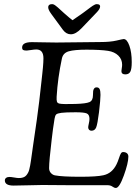

<svg xmlns="http://www.w3.org/2000/svg" viewBox="-20 -910 668 945"><path d="M387.7 -845.7Q396.5 -852.1 407.5 -860.4Q418.5 -868.7 424.3 -873Q430.2 -877.4 436.8 -881.8Q443.4 -886.2 448 -887.9Q452.6 -889.6 456.5 -889.6Q474.1 -889.6 472.7 -876.5Q471.2 -864.7 456.1 -849.1L380.9 -770.5Q353 -741.2 328.6 -741.2Q306.2 -741.2 290 -762.7L232.4 -841.3Q215.8 -863.8 217.3 -876.5Q218.8 -889.6 236.3 -889.6Q240.2 -889.6 244.4 -887.9Q248.5 -886.2 254.4 -881.6Q260.3 -877 264.9 -873Q269.5 -869.1 278.8 -860.4Q288.1 -851.6 294.9 -845.7Q325.7 -818.4 336.9 -810.5Q348.1 -817.4 387.7 -845.7ZM188.5 0.5Q167 0.5 117.4 2Q67.9 3.4 46.9 3.4Q3.9 3.4 3.9 -22Q3.9 -29.8 10 -34.4Q16.1 -39.1 26.4 -39.1Q34.2 -39.1 49.6 -36.4Q64.9 -33.7 72.3 -33.7Q88.9 -33.7 99.4 -39.1Q109.9 -44.4 117.7 -59.1Q121.1 -64.9 123.5 -73.5Q126 -82 128.4 -95.5Q130.9 -108.9 132.3 -119.6Q133.8 -130.4 137 -152.6Q140.1 -174.8 142.1 -189Q165 -341.8 172.9 -410.2Q175.3 -432.1 179 -464.4Q182.6 -496.6 184.3 -511.5Q186 -526.4 188.2 -547.1Q190.4 -567.9 191.4 -578.9Q192.4 -589.8 193.1 -601.8Q193.8 -613.8 193.8 -623Q193.8 -666.5 158.7 -666.5Q149.4 -666.5 132.3 -663.8Q115.2 -661.1 111.3 -661.1Q100.1 -661.1 94.5 -663.8Q88.9 -666.5 88.9 -676.3Q88.9 -702.6 137.2 -702.6Q152.3 -702.6 190.9 -701.7Q229.5 -700.7 256.8 -700.7Q287.6 -700.7 366.2 -701.9Q444.8 -703.1 474.6 -703.1Q522.5 -703.1 553.5 -710.4Q584.5 -717.8 588.9 -717.8Q605 -717.8 616.7 -685.3Q628.4 -652.8 628.4 -604.5Q628.4 -569.8 621.3 -556.9Q614.3 -543.9 596.7 -543.9Q577.6 -543.9 577.6 -560.1Q577.6 -563.5 579.3 -573.7Q581.1 -584 581.1 -591.3Q581.1 -618.2 562.3 -636.5Q543.5 -654.8 512.2 -659.7Q475.1 -665.5 405.3 -665.5Q346.7 -665.5 318.6 -657.5Q290.5 -649.4 284.7 -622.1Q264.2 -525.9 258.8 -434.1Q257.8 -416 260.5 -408.9Q263.2 -401.9 273.4 -399.9Q289.1 -396.5 351.1 -398.4Q403.3 -399.9 420.4 -407.5Q437.5 -415 437.5 -440.9Q437.5 -454.6 438.5 -461.9Q439.5 -469.2 443.6 -474.6Q447.8 -480 455.6 -480Q466.3 -480 470.5 -471.2Q474.6 -462.4 474.6 -442.9Q474.6 -419.4 467.3 -357.9Q460 -299.3 453.4 -283Q446.8 -266.6 430.2 -266.6Q422.9 -266.6 418.5 -271.2Q414.1 -275.9 414.1 -283.2Q414.1 -288.1 417.2 -301.8Q420.4 -315.4 420.4 -324.7Q420.4 -346.2 406.7 -351.8Q393.1 -357.4 352.5 -357.4Q302.2 -357.4 282.2 -354.7Q262.2 -352.1 256.6 -346.7Q251 -341.3 248.5 -325.7Q240.2 -275.4 234.4 -223.1Q221.7 -117.7 221.7 -82.5Q221.7 -67.9 230.7 -58.3Q239.7 -48.8 250.5 -46.9Q285.6 -40 376 -40Q456.1 -40 488.8 -47.4Q531.7 -56.6 553.7 -101.6Q559.6 -113.3 565.2 -130.6Q570.8 -147.9 575 -154.8Q579.1 -161.6 585.9 -161.6Q597.7 -161.6 604.7 -155.8Q611.8 -149.9 611.8 -139.2Q611.8 -107.9 589.6 -46.4Q567.4 15.1 550.3 15.1Q542.5 15.1 533.2 8.3Q523.9 1.5 508.3 1.5H321.8Q299.8 1.5 254.6 1Q209.5 0.5 188.5 0.5Z"/></svg>

Font: Cooper*
Style: Italic
Weight: 400
Italic angle: -7°
Designer: Owen Earl
Foundry: indestructible type*
Version: Version 0.001